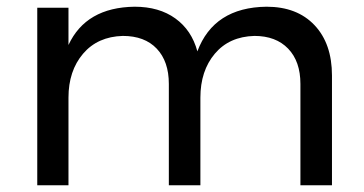

<svg xmlns="http://www.w3.org/2000/svg" viewBox="-20 -552 1084 572"><path d="M969 -327V0H875V-302Q875 -369 838.5 -407Q802 -445 738 -445Q663 -443 620 -392Q577 -341 577 -261V0H483V-302Q483 -369 447 -407Q411 -445 346 -445Q271 -443 227.5 -392Q184 -341 184 -261V0H91V-529H184V-418Q236 -530 381 -532Q454 -532 502.5 -497Q551 -462 568 -399Q617 -530 774 -532Q865 -532 917 -477Q969 -422 969 -327Z"/></svg>

Font: Gontserrat
Style: Regular
Weight: 400
Designer: Julieta Ulanovsky
Foundry: Julieta Ulanovsky
Version: Version 6.001